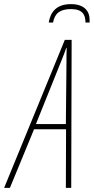

<svg xmlns="http://www.w3.org/2000/svg" viewBox="-88 -910 454 930"><path d="M148 -801H169C177 -845 202 -866 256 -866C313 -866 326 -837 326 -801H346V-815C346 -850 326 -890 256 -890C187 -890 157 -854 148 -801ZM-68 0H-40L77 -284H232L231 0H257L259 -717H226ZM86 -309 205 -605C218 -637 227 -660 233 -678H235C234 -660 234 -634 234 -606L231 -309Z"/></svg>

Font: Noto Sans ExtraCondensed Thin
Style: Italic
Weight: 100
Width: 2
Italic angle: -12°
Designer: Monotype Design Team
Foundry: Monotype Imaging Inc.
Version: Version 2.013